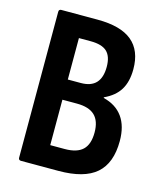

<svg xmlns="http://www.w3.org/2000/svg" viewBox="-101 -730 677 805"><g transform="rotate(15 237.5 -327.5)"><path d="M66.3 0Q54.9 0 54.9 -10.9V-644.1Q54.9 -655 65.8 -655H222.7Q323.5 -655 372.5 -614.5Q421.6 -574 421.6 -493Q421.6 -438.6 400.1 -403.5Q378.7 -368.5 332.7 -347.5V-344.5Q387.7 -331 416.1 -291.5Q444.6 -251.9 444.6 -187.3Q444.6 -91.5 392.2 -45.7Q339.9 0 228.4 0ZM167.3 -95.4H229.8Q283.3 -95.4 308.2 -119.3Q333.2 -143.2 333.2 -194.7Q333.2 -244.2 308 -268.4Q282.8 -292.6 230.4 -292.6H167.3ZM167.3 -380.2H223.4Q267.8 -380.2 289.5 -403.6Q311.2 -427 311.2 -473.4Q311.2 -518.8 289.2 -539.5Q267.3 -560.1 218.3 -560.1H167.3Z"/></g></svg>

Font: Sofia Sans Condensed
Style: Regular
Weight: 400
Designer: Botio Nikoltchev, Ani Petrova
Foundry: lettersoup
Version: Version 4.100